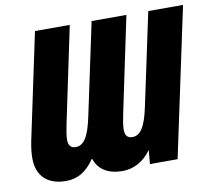

<svg xmlns="http://www.w3.org/2000/svg" viewBox="-80 -806 1014 908"><g transform="rotate(-10 427.5 -352.0)"><path d="M166 10C217 10 261 -10 303 -71H306C323 -18 369 10 438 10C489 10 539 -15 574 -64H576L570 0H703L855 -714H688L594 -272C574 -176 549 -140 511 -140C486 -140 476 -155 476 -182C476 -200 481 -228 487 -257L583 -714H416L322 -272C302 -176 277 -140 239 -140C214 -140 204 -155 204 -182C204 -200 209 -228 215 -257L311 -714H144L36 -204C29 -168 27 -143 27 -123C27 -38 78 10 166 10Z"/></g></svg>

Font: Noto Sans ExtraCondensed Black
Style: Italic
Weight: 900
Width: 2
Italic angle: -12°
Designer: Monotype Design Team
Foundry: Monotype Imaging Inc.
Version: Version 2.013